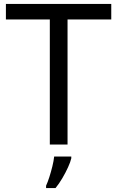

<svg xmlns="http://www.w3.org/2000/svg" viewBox="-20 -734 596 975"><path d="M323 0H233V-635H10V-714H545V-635H323ZM342 70Q338 88 325.5 115.5Q313 143 296.5 171Q280 199 262 221H214V209Q222 192 230.5 165.5Q239 139 246 110.5Q253 82 255 61H342Z"/></svg>

Font: RS Noto Sans
Style: Regular
Weight: 400
Designer: Monotype Design Team
Foundry: Monotype Imaging Inc.
Version: Version 3.10